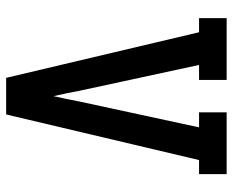

<svg xmlns="http://www.w3.org/2000/svg" viewBox="-88 -688 775 640"><g transform="rotate(-90 300.0 -367.5)"><path d="M40 0V-92H87L239 -735H361L513 -92H560V0H354V-92H404L318 -490Q314 -512 309.5 -533.5Q305 -555 300 -577Q295 -555 290.5 -533.5Q286 -512 282 -490L196 -92H246V0Z"/></g></svg>

Font: Iosevka Slab Semibold Extended
Style: Regular
Weight: 600
Width: 7
Monospace: yes
Designer: Belleve Invis
Foundry: Belleve Invis
Version: Version 11.1.0; ttfautohint (v1.8.3)